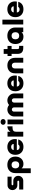

<svg xmlns="http://www.w3.org/2000/svg" viewBox="2832 -3678 1111 6816"><g transform="rotate(-90 3388.0 -269.5)"><path d="M68.8 0V-144H348.1Q363.8 -144 373.3 -152.8Q382.8 -161.6 382.8 -175.8Q382.8 -190.4 373.3 -199.7Q363.8 -209 348.1 -209H220.2Q147.9 -209 98.4 -259.5Q48.8 -310.1 48.8 -383.8Q48.8 -456.5 98.4 -507.3Q147.9 -558.1 220.2 -558.1H523.9V-414.1H254.9Q239.3 -414.1 229.7 -405.5Q220.2 -397 220.2 -382.8Q220.2 -369.1 229.7 -361.1Q239.3 -353 254.9 -353H379.9Q453.1 -353 503.7 -302Q554.2 -251 554.2 -176.8Q554.2 -102.5 503.4 -51.3Q452.6 0 379.9 0Z M976.6 6.8Q875.5 6.8 821.8 -57.1V266.1H651.4V-278.8Q651.4 -410.2 731 -487.5Q810.5 -564.9 944.3 -564.9Q1079.6 -564.9 1158.4 -487.8Q1237.3 -410.6 1237.3 -278.8Q1237.3 -151.9 1165.5 -72.5Q1093.8 6.8 976.6 6.8ZM852.3 -378.4Q818.4 -341.8 818.4 -278.8Q818.4 -215.8 852.3 -179.4Q886.2 -143.1 944.3 -143.1Q1002.4 -143.1 1036.4 -179.4Q1070.3 -215.8 1070.3 -278.8Q1070.3 -341.8 1036.4 -378.4Q1002.4 -415 944.3 -415Q886.2 -415 852.3 -378.4Z M1581.5 6.8Q1453.6 6.8 1377 -71.8Q1300.3 -150.4 1300.3 -278.8Q1300.3 -410.2 1377.7 -487.5Q1455.1 -564.9 1581.5 -564.9Q1707 -564.9 1783.2 -490.5Q1859.4 -416 1859.4 -293.9Q1859.4 -256.3 1854.5 -228H1467.3Q1470.2 -181.2 1499 -155.5Q1527.8 -129.9 1573.7 -129.9Q1638.2 -129.9 1664.6 -178.2H1845.7Q1820.8 -87.4 1753.7 -40.3Q1686.5 6.8 1581.5 6.8ZM1468.8 -339.8H1686.5Q1687 -379.4 1657 -404.8Q1627 -430.2 1581.5 -430.2Q1534.7 -430.2 1503.7 -404.8Q1472.7 -379.4 1468.8 -339.8Z M1948.2 0V-558.1H2119.1V-453.1Q2151.9 -504.9 2202.1 -534.4Q2252.4 -564 2311 -564V-380.9H2262.2Q2191.4 -380.9 2155.3 -350.8Q2119.1 -320.8 2119.1 -253.9V0Z M2382.8 0V-558.1H2553.7V0ZM2366.7 -714.8Q2366.7 -753.9 2395 -779.5Q2423.3 -805.2 2468.8 -805.2Q2514.2 -805.2 2542.5 -779.5Q2570.8 -753.9 2570.8 -714.8Q2570.8 -676.3 2542.5 -651.1Q2514.2 -626 2468.8 -626Q2423.3 -626 2395 -651.1Q2366.7 -676.3 2366.7 -714.8Z M2661.1 -316.9Q2661.1 -418.9 2733.6 -491.5Q2806.2 -564 2908.2 -564Q2999 -564 3070.3 -503.9Q3139.6 -564 3231.4 -564Q3333.5 -564 3406 -491.5Q3478.5 -418.9 3478.5 -316.9V0H3306.2V-329.1Q3306.2 -360.4 3284.2 -382.6Q3262.2 -404.8 3231.4 -404.8Q3199.7 -404.8 3177.5 -382.6Q3155.3 -360.4 3155.3 -329.1V0H2983.4V-329.1Q2983.4 -360.8 2961.4 -382.8Q2939.5 -404.8 2908.2 -404.8Q2877 -404.8 2855.2 -382.8Q2833.5 -360.8 2833.5 -329.1V0H2661.1Z M3837.9 6.8Q3710 6.8 3633.3 -71.8Q3556.6 -150.4 3556.6 -278.8Q3556.6 -410.2 3634 -487.5Q3711.4 -564.9 3837.9 -564.9Q3963.4 -564.9 4039.6 -490.5Q4115.7 -416 4115.7 -293.9Q4115.7 -256.3 4110.8 -228H3723.6Q3726.6 -181.2 3755.4 -155.5Q3784.2 -129.9 3830.1 -129.9Q3894.5 -129.9 3920.9 -178.2H4102.1Q4077.1 -87.4 4010 -40.3Q3942.9 6.8 3837.9 6.8ZM3725.1 -339.8H3942.9Q3943.4 -379.4 3913.3 -404.8Q3883.3 -430.2 3837.9 -430.2Q3791 -430.2 3760 -404.8Q3729 -379.4 3725.1 -339.8Z M4194.3 -293Q4194.3 -417.5 4269.8 -490.7Q4345.2 -564 4473.6 -564Q4598.1 -564 4670.9 -490.7Q4743.7 -417.5 4743.7 -293V0H4572.3V-293.9Q4572.3 -345.7 4545.2 -375.7Q4518.1 -405.8 4470.7 -405.8Q4421.9 -405.8 4393.8 -375.7Q4365.7 -345.7 4365.7 -293.9V0H4194.3Z M5167.5 0H5090.3Q4988.8 0 4936 -50.3Q4883.3 -100.6 4883.3 -209V-414.1H4808.6V-558.1H4883.3V-694.8H5054.7V-558.1H5166.5V-414.1H5054.7V-206.1Q5054.7 -173.3 5067.9 -160.2Q5081.1 -147 5113.3 -147H5167.5Z M5495.1 6.8Q5377.9 6.8 5305.9 -72.8Q5233.9 -152.3 5233.9 -278.8Q5233.9 -410.6 5313 -487.8Q5392.1 -564.9 5527.3 -564.9Q5661.1 -564.9 5740.7 -487.5Q5820.3 -410.2 5820.3 -278.8V0H5653.3V-61Q5599.1 6.8 5495.1 6.8ZM5435.1 -378.4Q5400.9 -341.8 5400.9 -278.8Q5400.9 -215.8 5435.1 -179.4Q5469.2 -143.1 5527.3 -143.1Q5585.4 -143.1 5619.4 -179.4Q5653.3 -215.8 5653.3 -278.8Q5653.3 -341.8 5619.4 -378.4Q5585.4 -415 5527.3 -415Q5469.2 -415 5435.1 -378.4Z M5927.7 0V-740.2H6098.6V0Z M6468.3 6.8Q6340.3 6.8 6263.7 -71.8Q6187 -150.4 6187 -278.8Q6187 -410.2 6264.4 -487.5Q6341.8 -564.9 6468.3 -564.9Q6593.8 -564.9 6669.9 -490.5Q6746.1 -416 6746.1 -293.9Q6746.1 -256.3 6741.2 -228H6354Q6356.9 -181.2 6385.7 -155.5Q6414.6 -129.9 6460.4 -129.9Q6524.9 -129.9 6551.3 -178.2H6732.4Q6707.5 -87.4 6640.4 -40.3Q6573.2 6.8 6468.3 6.8ZM6355.5 -339.8H6573.2Q6573.7 -379.4 6543.7 -404.8Q6513.7 -430.2 6468.3 -430.2Q6421.4 -430.2 6390.4 -404.8Q6359.4 -379.4 6355.5 -339.8Z"/></g></svg>

Font: Biathlonist
Style: Bold
Weight: 700
Designer: Go4gold
Foundry: Go4gold
Version: Version 3.010;FEAKit 1.0